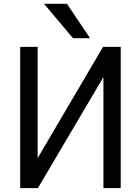

<svg xmlns="http://www.w3.org/2000/svg" viewBox="-20 -976 727 998"><path d="M209 -956.1H328.1L448.2 -777.3H359.4ZM607.4 2H517.6V-575.2L176.8 2H85V-732.4H175.8V-154.3L515.6 -732.4H607.4Z"/></svg>

Font: Gen Shin Gothic Regular
Style: Regular
Weight: 400
Designer: [Source Han Sans]
Ryoko NISHIZUKA  (kana & ideographs); Paul D. Hunt (Latin, Greek & Cyrillic); Wenlong ZHANG  (bopomofo
Version: Version 1.002.20150607